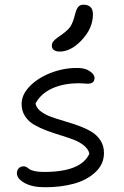

<svg xmlns="http://www.w3.org/2000/svg" viewBox="-20 -786 525 816"><path d="M233.9 -566.9Q217.8 -566.9 209 -573.5Q200.2 -580.1 200.2 -591.8Q200.2 -594.7 200.7 -597.7Q201.2 -600.6 202.6 -603.3Q204.1 -606 205.3 -608.2Q206.5 -610.4 209.5 -613.3Q212.4 -616.2 214.1 -617.9Q215.8 -619.6 220.5 -623Q225.1 -626.5 227.3 -628.2Q229.5 -629.9 235.4 -634Q241.2 -638.2 244.1 -640.1Q270 -658.7 280 -674.6Q290 -690.4 297.9 -721.2Q304.2 -747.1 312.5 -756.6Q320.8 -766.1 334 -766.1Q375 -766.1 375 -725.1Q375 -667 328.6 -616.9Q282.2 -566.9 233.9 -566.9ZM170.9 9.8Q116.7 9.8 84.2 -8.5Q51.8 -26.9 51.8 -49.8Q51.8 -62.5 59.6 -70.8Q67.4 -79.1 81.1 -79.1Q87.4 -79.1 93.5 -75.4Q99.6 -71.8 105.2 -67.1Q110.8 -62.5 127 -58.8Q143.1 -55.2 167 -55.2Q324.7 -55.2 359.9 -132.8Q355.5 -152.3 336.9 -167.5Q318.4 -182.6 292.7 -192.4Q267.1 -202.1 237.1 -211.2Q207 -220.2 178 -231.2Q148.9 -242.2 125 -255.9Q101.1 -269.5 86.4 -292.2Q71.8 -314.9 71.8 -344.2Q71.8 -384.3 107.4 -420.4Q143.1 -456.5 199.2 -477.5Q255.4 -498.5 313 -497.1Q342.8 -496.6 362.3 -482.9Q381.8 -469.2 381.8 -455.1Q381.8 -430.2 352.1 -430.2Q350.6 -430.2 338.4 -431.2Q326.2 -432.1 314.9 -432.1Q250 -432.1 201.7 -410.2Q153.3 -388.2 130.9 -346.2Q134.3 -327.6 152.3 -313.5Q170.4 -299.3 196.3 -289.8Q222.2 -280.3 252.7 -271.5Q283.2 -262.7 313 -252Q342.8 -241.2 367.2 -227.1Q391.6 -212.9 406.7 -189.7Q421.9 -166.5 421.9 -136.2Q421.9 -87.9 385.3 -54Q348.6 -20 293.5 -5.1Q238.3 9.8 170.9 9.8Z"/></svg>

Font: Shantell Sans Normal
Style: Regular
Weight: 300
Designer: Stephen Nixon, Anya Danilova, Shantell Martin
Foundry: Arrow Type
Version: Version 1.006;[559af2be0]